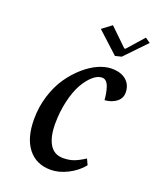

<svg xmlns="http://www.w3.org/2000/svg" viewBox="-139 -811 742 910"><g transform="rotate(20 232.0 -355.5)"><path d="M263.7 -54.7Q294.9 -54.7 318.4 -63.5Q341.8 -72.3 372.1 -91.8L385.7 -62.5Q357.4 -27.3 313.5 -4.9Q269.5 17.6 227.5 17.6Q154.3 17.6 113.3 -34.7Q72.3 -86.9 72.3 -181.6Q72.3 -242.7 89.8 -299.6Q107.4 -356.4 136.7 -398.9Q165 -439.9 200.4 -470.7Q235.8 -501.5 271.5 -517.1Q306.6 -532.2 337.9 -532.2Q384.3 -532.2 410.9 -509.3Q437.5 -486.3 437.5 -447.3Q437.5 -418.9 414.6 -400.9Q391.6 -382.8 355.5 -379.9Q352.5 -416.5 343.8 -442.9Q333 -476.6 308.6 -476.6Q286.6 -476.6 263.4 -456.5Q240.2 -436.5 219.7 -400.9Q199.2 -364.7 186.5 -310.1Q173.8 -255.4 173.8 -195.3Q173.8 -128.9 196.3 -91.8Q218.8 -54.7 263.7 -54.7ZM330.1 -593.8 223.6 -691.4 271.5 -727.5 359.4 -642.6H365.2L438.5 -725.6L463.9 -708L361.8 -601.6Z"/></g></svg>

Font: Neuton
Style: Italic
Weight: 400
Italic angle: -9°
Designer: Brian M Zick
Version: Version 1.32